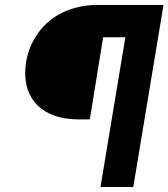

<svg xmlns="http://www.w3.org/2000/svg" viewBox="-20 -747 673 767"><path d="M84.2 -498.6Q95.5 -564.6 132.8 -615.8Q151.6 -641.7 176.1 -662.3Q200.6 -682.9 230.5 -697.3Q260.3 -711.6 295.6 -719.5Q331 -727.3 371.4 -727.3H633.2L512.4 0H381.4L480.8 -598H392L338.8 -269.9H296.2Q235.8 -269.9 192.1 -287.1Q148.4 -304.3 121.8 -334.9Q95.2 -365.4 85.8 -407.3Q76.3 -449.2 84.2 -498.6Z"/></svg>

Font: Inter P Extra Bold
Style: Italic
Weight: 800
Italic angle: 9.39999°
Designer: Rasmus Andersson
Foundry: rsms
Version: Version 3.018;git-588b23468